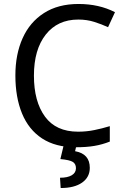

<svg xmlns="http://www.w3.org/2000/svg" viewBox="-20 -738 649 975"><path d="M377.4 -638.7Q272.5 -638.7 212.4 -562.5Q152.3 -486.3 152.3 -354Q152.3 -222.7 208.3 -146Q264.2 -69.3 376.5 -69.3Q418.9 -69.3 458.7 -77.4Q498.5 -85.4 537.1 -97.2L537.6 -97.7V-96.7V-19.5V-19Q499.5 -3.9 459.5 2.9Q419.4 9.8 364.7 9.8Q262.2 9.8 193.8 -34.9Q125.5 -79.6 91.8 -161.9Q58.1 -244.1 58.1 -355Q58.1 -461.9 94.7 -543.7Q131.3 -625.5 203.1 -671.6Q274.9 -717.8 378.4 -717.8Q482.9 -717.8 563.5 -676.3L564 -675.8L563.5 -675.3L528.8 -600.1V-599.6L528.3 -600.1Q496.6 -614.7 459 -626.7Q421.4 -638.7 377.4 -638.7ZM367.2 4.4 361.3 29.8Q436 43 436 114.3Q436 161.6 397 189.2Q357.9 216.8 288.1 216.8L284.7 164.6Q323.2 164.6 344.5 151.9Q365.7 139.2 365.7 116.2Q365.7 94.7 350.1 84.5Q334.5 74.2 286.6 69.8L302.2 4.4Z"/></svg>

Font: MAUL
Style: Regular
Weight: 400
Designer: MAUL
Version: Version 1.0; 2020; ttfautohint (v1.8.3)